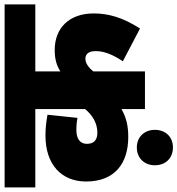

<svg xmlns="http://www.w3.org/2000/svg" viewBox="12 -674 786 851"><g transform="rotate(-90 405.5 -249.0)"><path d="M811 -486V-622H0V-486H347V-265C321 -234 286 -211 243 -211C221 -211 193 -217 193 -258C193 -287 215 -304 254 -304C276 -304 294 -302 308 -299L322 -432C293 -437 266 -441 230 -441C101 -441 26 -370 26 -261C26 -134 106 -74 224 -74C273 -74 310 -83 347 -104V0H514V-229C530 -249 550 -264 570 -264C589 -264 604 -252 604 -218C604 -178 586 -139 559 -98L704 -22C754 -99 771 -164 771 -227C771 -336 706 -400 609 -400C569 -400 541 -392 514 -375V-486ZM98 44C98 91 129 124 177 124C224 124 255 91 255 44C255 -2 224 -36 177 -36C129 -36 98 -2 98 44Z"/></g></svg>

Font: Noto Sans SemiCondensed Black
Style: Italic
Weight: 900
Width: 4
Italic angle: -12°
Designer: Monotype Design Team
Foundry: Monotype Imaging Inc.
Version: Version 2.013